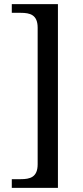

<svg xmlns="http://www.w3.org/2000/svg" viewBox="-20 -780 400 928"><path d="M37 128H260V-760H37V-718H80C125 -718 162 -709 162 -646V14C162 77 125 86 80 86H37Z"/></svg>

Font: Noto Fangsong KSS Vertical
Style: Regular
Weight: 400
Designer: LIU Zhao, ZHANG Congyu, Kushim JIANG
Foundry: Guyu Beijing Co. Ltd.
Version: Version 1.000;November 16, 2022;FontCreator 11.5.0.2427 64-b